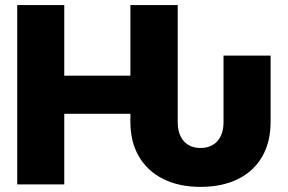

<svg xmlns="http://www.w3.org/2000/svg" viewBox="-20 -727 1137 757"><path d="M494.1 -246.1V-278.3H233.4V0H47.9V-707H233.4V-428.7H494.1V-707H680.7V-246.1Q680.7 -197.8 704.6 -170.7Q728.5 -143.6 770.5 -143.6Q813 -143.6 837.2 -170.7Q861.3 -197.8 861.3 -246.1V-507.8H1046.9V-246.1Q1046.9 -167 1013.7 -109.4Q980.5 -51.8 918.2 -21Q856 9.8 770.5 9.8Q686 9.8 623.8 -21.2Q561.5 -52.2 527.8 -109.9Q494.1 -167.5 494.1 -246.1Z"/></svg>

Font: Pretendard GOV Black
Style: Regular
Weight: 900
Designer: Base glyphs from Inter by Rasmus Andersson; Hangeul glyphs from Noto Sans CJK(Source Han Sans) by Jang Soo-young and Kan
Foundry: Kil Hyung-jin
Version: Version 1.309